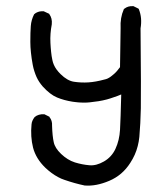

<svg xmlns="http://www.w3.org/2000/svg" viewBox="-20 -557 540 621"><path d="M253.9 43Q221.2 36.1 189 24.9Q178.2 21.5 167.5 15.6Q156.7 9.8 146.5 2.2Q136.2 -5.4 126.5 -14.6Q96.2 -43.9 86.9 -79.6Q78.1 -114.7 82 -154.8Q82.5 -161.1 85 -166.7Q87.4 -172.4 91.3 -177.2V-177.7L91.8 -178.2Q98.1 -183.6 106 -185.8Q113.8 -188 122.6 -187.5H123.5L124.5 -187L138.2 -180.2L139.6 -179.7L140.1 -178.2Q149.4 -167 148.4 -150.4Q149.4 -116.7 153.8 -97.2Q157.7 -78.1 177.7 -59.1Q188 -49.3 199 -42.5Q210 -35.6 222.2 -31.7Q246.1 -24.4 269.5 -22.5Q291.5 -20.5 316.4 -34.9Q341.3 -49.3 353.5 -75.7Q366.2 -103 368.2 -137.2Q369.1 -153.3 370.1 -182.4Q371.1 -211.4 372.1 -251.5Q366.2 -249 360.4 -246.8Q354.5 -244.6 348.6 -242.7Q342.8 -240.7 337.2 -238.8Q331.5 -236.8 325.7 -235.4Q312.5 -231.9 298.8 -229.7Q285.2 -227.5 271 -226.1Q266.1 -225.6 261.5 -225.3Q256.8 -225.1 252.2 -225.1Q247.6 -225.1 242.9 -225.3Q238.3 -225.6 233.6 -225.8Q229 -226.1 224.4 -226.8Q219.7 -227.5 214.8 -228Q187 -232.4 164.6 -241.7Q142.1 -251 118.2 -277.3Q112.3 -284.2 107.2 -291.7Q102.1 -299.3 98.1 -308.1Q94.2 -316.9 91.1 -326.7Q87.9 -336.4 85.9 -347.2Q82 -368.2 80.1 -386.7Q78.1 -405.3 78.1 -421.4Q78.1 -453.1 79.6 -472.7Q81.1 -492.7 90.3 -510.7L91.3 -511.7L92.3 -512.2Q94.2 -514.2 96.9 -515.6Q99.6 -517.1 102.3 -518.1Q105 -519 107.9 -519.8Q110.8 -520.5 114 -520.5Q117.2 -520.5 120.6 -520.5H121.6L122.6 -520L137.2 -513.2L138.7 -512.7L139.6 -511.2Q149.4 -497.6 147.5 -479V-478.5Q141.6 -447.8 143.1 -418.5Q143.6 -410.6 144 -403.6Q144.5 -396.5 145.3 -389.4Q146 -382.3 147 -375.7Q147.9 -369.1 149.4 -362.8Q150.9 -355 154.3 -347.2Q157.7 -339.4 163.1 -332Q168.5 -324.7 175.8 -317.4Q198.2 -295.4 219.7 -292.5Q242.7 -289.1 265.9 -290.5Q289.1 -292 317.9 -299.8Q323.2 -300.8 328.4 -303.2Q333.5 -305.7 338.4 -309.3Q343.3 -313 348.4 -317.4Q353.5 -321.8 358.4 -327.4Q363.3 -333 368.2 -339.8L370.1 -465.8Q368.2 -499.5 380.4 -526.9L380.9 -528.3L382.3 -528.8Q393.6 -538.1 410.6 -537.1H411.6L412.6 -536.6L426.3 -529.8L428.2 -528.8L429.2 -526.9Q440.4 -499 434.6 -465.3Q436.5 -254.9 435.5 -206.5Q435.1 -182.1 433.8 -159.2Q432.6 -136.2 430.7 -114.3Q429.2 -99.1 425.5 -84.7Q421.9 -70.3 415.8 -56.6Q409.7 -43 401.4 -30.3Q376 9.8 333.5 27.8Q291 45.9 254.4 43Z"/></svg>

Font: NaikaiFont
Style: SemiBold
Weight: 600
Version: Version 1.89